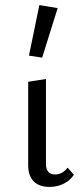

<svg xmlns="http://www.w3.org/2000/svg" viewBox="-20 -731 332 756"><path d="M94 -512 135 -711 207 -699 146 -504ZM91 -80V-409L161 -420V-91Q159 -44 197 -44Q226 -44 246 -71L271 -43Q257 -21 231.5 -8Q206 5 175 5Q134 5 112.5 -17Q91 -39 91 -80Z"/></svg>

Font: Ysabeau Infant
Style: Regular
Weight: 400
Designer: Christian Thalmann (Catharsis Fonts)
Version: Version 0.003